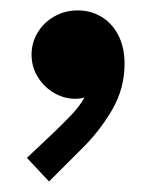

<svg xmlns="http://www.w3.org/2000/svg" viewBox="-20 -180 298 365"><path d="M31.2 120.1 86.9 67.4Q107.9 46.9 119.6 34.2Q131.3 21.5 140.6 5.4Q131.8 7.8 123 7.8Q102.1 7.8 83 -3.2Q64 -14.2 52 -33.4Q40 -52.7 40 -76.2Q40 -99.1 51.8 -118.4Q63.5 -137.7 83.5 -148.9Q103.5 -160.2 127.9 -160.2Q152.3 -160.2 172.6 -148.2Q192.9 -136.2 204.8 -113.3Q216.8 -90.3 216.8 -58.6Q216.8 -11.7 192.9 29.3Q168.9 70.3 133.8 104.5L73.2 165Z"/></svg>

Font: Reddit Sans Fudge
Style: Bold
Weight: 700
Designer: Stephen Hutchings
Foundry: Reddit
Version: Version 1.013